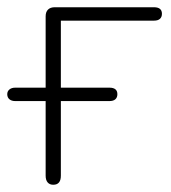

<svg xmlns="http://www.w3.org/2000/svg" viewBox="-21 -504 473 530"><path d="M126 6Q116 6 110.5 -0.5Q105 -7 105 -19V-225H21Q11 -225 5 -230Q-1 -235 -1 -244Q-1 -252 5 -257Q11 -262 21 -262H105V-459Q105 -471 111.5 -477.5Q118 -484 130 -484H404Q415 -484 420.5 -479.5Q426 -475 426 -466Q426 -457 420.5 -452Q415 -447 404 -447H147V-262H281Q292 -262 297.5 -257.5Q303 -253 303 -244Q303 -235 297.5 -230Q292 -225 281 -225H147V-19Q147 6 126 6Z"/></svg>

Font: Nunito ExtraLight
Style: Regular
Weight: 200
Designer: Vernon Adams
Foundry: Vernon Adams
Version: Version 3.602